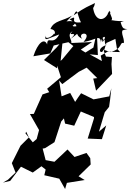

<svg xmlns="http://www.w3.org/2000/svg" viewBox="-79 -1173 871 1283"><path d="M396 -882C409 -903 361 -939 406 -964C361 -921 457 -974 394 -914C470 -968 408 -945 470 -914C432 -959 545 -967 479 -893C564 -904 597 -956 596 -870C588 -933 642 -942 614 -904C576 -974 592 -959 607 -892C633 -935 610 -875 634 -873C556 -847 600 -801 613 -841L658 -825C743 -846 717 -894 748 -885C756 -922 712 -966 759 -985C726 -972 713 -979 726 -994C679 -961 682 -953 772 -979C748 -979 739 -981 727 -1025C771 -1042 745 -1023 662 -1039C684 -1042 652 -1074 655 -1102C612 -1051 685 -1098 648 -1095C625 -1028 555 -1021 542 -1127C521 -1137 543 -1087 556 -1153C459 -1108 452 -1096 413 -1070C443 -1132 435 -1072 462 -1024C369 -1012 457 -1081 386 -1044C478 -991 406 -942 464 -936C460 -1038 425 -980 406 -1001C462 -1038 366 -1033 365 -1029C428 -1093 398 -1071 405 -1070C341 -1031 281 -1037 258 -979C309 -973 279 -923 283 -956C290 -939 212 -890 227 -945C216 -892 227 -911 317 -943C274 -862 238 -940 236 -876C217 -922 173 -887 144 -797L257 -816L280 -869L378 -891L427 -853L444 -830L536 -892L384 -885ZM723 -825 640 -828 594 -801 602 -765 520 -810 575 -805 568 -958 545 -855 492 -822 415 -870 336 -775 326 -766 340 -903 298 -854 215 -772 302 -717 303 -734 328 -657 236 -580 250 -557 205 -542 147 -412 121 -411 182 -304 166 -244 140 -222 91 -282 96 -293 114 -255 58 -199 0 -83 25 -20 -26 28 -59 47 -11 36 61 -59 140 -20 198 -62 226 -40 217 -2 317 21 356 90 368 49 487 30 446 5 527 -74 524 -116 499 -151 419 -124 372 -174 285 -92 226 -103 206 -180 222 -183 285 -223 330 -361 348 -382 356 -347 417 -333 461 -428 549 -391V-382L507 -247L602 -243L631 -335L582 -293L621 -423L650 -459L657 -510L665 -583L651 -529L546 -509L463 -550L443 -522L423 -492L390 -552L278 -508L334 -520L316 -635L337 -611L447 -693L500 -721L571 -651L544 -648L563 -567L670 -679L666 -744L669 -792L629 -795L615 -831L632 -886L692 -913L702 -850Z"/></svg>

Font: Hussar Lance
Style: Italic
Weight: 700
Foundry: Cannot Into Space Fonts, PlusOne Fonts
Version: Version 2.27